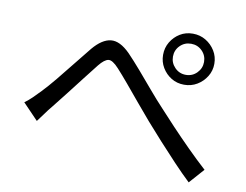

<svg xmlns="http://www.w3.org/2000/svg" viewBox="-75 -818 1151 900"><g transform="rotate(10 500.0 -368.0)"><path d="M700 -591Q700 -561 721.5 -539Q743 -517 774 -517Q805 -517 826.5 -539Q848 -561 848 -591Q848 -622 826.5 -643.5Q805 -665 774 -665Q743 -665 721.5 -643.5Q700 -622 700 -591ZM653 -591Q653 -625 669.5 -652.5Q686 -680 713 -696.5Q740 -713 774 -713Q808 -713 835.5 -696.5Q863 -680 880 -652.5Q897 -625 897 -591Q897 -558 880 -530.5Q863 -503 835.5 -486.5Q808 -470 774 -470Q740 -470 713 -486.5Q686 -503 669.5 -530.5Q653 -558 653 -591ZM51 -259Q69 -272 85.5 -288Q102 -304 122 -325Q148 -352 182.5 -394Q217 -436 252.5 -481Q288 -526 316 -560Q359 -611 401 -615.5Q443 -620 492 -571Q521 -541 555.5 -501Q590 -461 625 -419.5Q660 -378 692 -344Q722 -311 762.5 -268Q803 -225 848.5 -179.5Q894 -134 938 -94L875 -23Q838 -58 796.5 -102Q755 -146 715 -190Q675 -234 641 -273Q609 -310 575 -351Q541 -392 509.5 -429.5Q478 -467 455 -492Q424 -526 405 -523Q386 -520 361 -489Q338 -460 305.5 -418Q273 -376 240.5 -334Q208 -292 183 -261Q167 -242 151.5 -220Q136 -198 124 -183Z"/></g></svg>

Font: Noto IKEA Simplified Chinese
Style: Regular
Weight: 400
Designer: Monotype Design Team
Foundry: Monotype Imaging Inc.
Version: Version 1.100